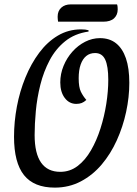

<svg xmlns="http://www.w3.org/2000/svg" viewBox="-20 -834 623 876"><path d="M230 22Q135 22 89.5 -35Q44 -92 44 -210Q44 -278 57 -347.5Q70 -417 96 -480.5Q122 -544 159 -593.5Q196 -643 244 -671.5Q292 -700 350 -700Q361 -700 369 -699Q377 -698 384 -696V-690Q321 -681 277.5 -646Q234 -611 206.5 -559Q179 -507 164 -447Q149 -387 143.5 -327.5Q138 -268 138 -218Q138 -134 167.5 -92Q197 -50 255 -50Q299 -50 334 -76.5Q369 -103 395 -148Q421 -193 438.5 -248Q456 -303 465 -360.5Q474 -418 474 -470Q474 -532 460 -562Q446 -592 414 -592Q390 -592 373.5 -578.5Q357 -565 348 -539.5Q339 -514 339 -477Q339 -436 349 -415.5Q359 -395 374 -378Q363 -368 352.5 -364Q342 -360 328 -360Q296 -360 275.5 -387Q255 -414 255 -458Q255 -497 270 -533.5Q285 -570 310.5 -598.5Q336 -627 368.5 -643.5Q401 -660 436 -660Q480 -660 509.5 -636.5Q539 -613 554.5 -568Q570 -523 570 -456Q570 -391 555.5 -323.5Q541 -256 513 -194Q485 -132 444 -83.5Q403 -35 349 -6.5Q295 22 230 22ZM245 -735Q244 -740 243.5 -747Q243 -754 243 -758Q243 -784 259.5 -799Q276 -814 303 -814H514Q516 -809 516.5 -802.5Q517 -796 517 -791Q517 -766 500.5 -750.5Q484 -735 451 -735Z"/></svg>

Font: Sansita Swashed Light Light
Style: Regular
Weight: 300
Version: Version 1.003